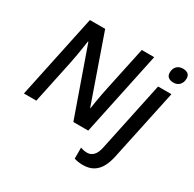

<svg xmlns="http://www.w3.org/2000/svg" viewBox="-206 -963 1431 1419"><g transform="rotate(30 510.0 -253.5)"><path d="M33.7 0 184.6 -713.9H314.9L511.2 -152.3H514.2Q517.6 -174.8 522.9 -207.8Q528.3 -240.7 534.9 -276.4Q541.5 -312 548.3 -342.3L627.4 -713.9H733.4L582.5 0H455.6L254.9 -569.8H251.5Q249 -554.7 243.9 -520Q238.8 -485.4 231.7 -444.1Q224.6 -402.8 217.3 -368.2L139.6 0ZM948.7 -621.6Q923.3 -621.6 906.5 -634Q889.6 -646.5 889.6 -673.3Q889.6 -706.5 908.7 -726.8Q927.7 -747.1 962.4 -747.1Q987.8 -747.1 1003.9 -735.1Q1020 -723.1 1020 -696.8Q1020 -662.6 1000.7 -642.1Q981.4 -621.6 948.7 -621.6ZM672.9 240.2Q652.3 240.2 632.6 237.1Q612.8 233.9 599.6 229V135.3Q628.9 146 656.7 146Q687 146 708.7 124Q730.5 102.1 740.7 55.2L866.7 -540.5H980.5L850.6 70.3Q839.8 119.6 819.1 158Q798.3 196.3 762.9 218.3Q727.5 240.2 672.9 240.2Z"/></g></svg>

Font: Open Sans SemiBold
Style: Italic
Weight: 600
Italic angle: -12°
Designer: Monotype Design Team
Foundry: Monotype Imaging Inc.
Version: Version 3.003; ttfautohint (v1.8.4)